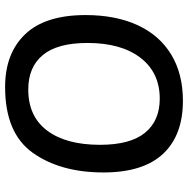

<svg xmlns="http://www.w3.org/2000/svg" viewBox="-12 -736 754 771"><g transform="rotate(-90 365.5 -350.0)"><path d="M59 -312Q59 -485 138 -596Q217 -707 402 -707Q537 -707 614 -626.5Q691 -546 691 -384Q691 -263 650.5 -175Q610 -87 532.5 -40Q455 7 347 7Q208 7 133.5 -73Q59 -153 59 -312ZM579 -376Q579 -497 530.5 -555.5Q482 -614 392 -614Q284 -614 227 -538Q170 -462 170 -326Q170 -204 218.5 -145Q267 -86 355 -86Q460 -86 519.5 -163.5Q579 -241 579 -376Z"/></g></svg>

Font: Asap-MediumItalic
Style: Italic
Weight: 500
Italic angle: -6°
Designer: Pablo Cosgaya
Foundry: Omnibus-Type
Version: Version 2.000; ttfautohint (v1.8)